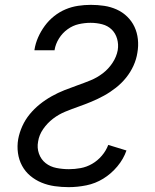

<svg xmlns="http://www.w3.org/2000/svg" viewBox="-20 -763 640 791"><path d="M263 8Q234 8 205.5 4Q177 0 151.5 -10.5Q126 -21 105 -38.5Q84 -56 71 -80Q58 -104 54 -132.5Q50 -161 55 -190Q60 -217 72 -243.5Q84 -270 102.5 -292.5Q121 -315 144 -333.5Q167 -352 193 -366.5Q219 -381 245.5 -391.5Q272 -402 299 -411.5Q326 -421 353 -432Q380 -443 403.5 -461Q427 -479 443.5 -504Q460 -529 465 -556Q469 -580 462.5 -603Q456 -626 440 -641.5Q424 -657 401 -663Q378 -669 353 -669Q329 -669 304.5 -663.5Q280 -658 258.5 -642.5Q237 -627 223 -604.5Q209 -582 205 -558V-556H122V-558Q126 -584 137 -609Q148 -634 164.5 -656.5Q181 -679 203 -696.5Q225 -714 250 -724.5Q275 -735 301.5 -739Q328 -743 354 -743Q382 -743 409 -739Q436 -735 460.5 -724Q485 -713 504 -694.5Q523 -676 534 -652.5Q545 -629 548 -601.5Q551 -574 546 -546Q542 -519 530 -492.5Q518 -466 499.5 -443Q481 -420 457.5 -401.5Q434 -383 408.5 -369Q383 -355 356.5 -344Q330 -333 303 -323.5Q276 -314 249 -303Q222 -292 198.5 -274Q175 -256 158 -231.5Q141 -207 137 -180Q132 -154 140.5 -130Q149 -106 168 -91Q187 -76 212.5 -71Q238 -66 264 -66Q288 -66 312.5 -70.5Q337 -75 359.5 -88Q382 -101 399.5 -121.5Q417 -142 426 -166L501 -143Q489 -108 463.5 -77.5Q438 -47 405.5 -27Q373 -7 336 0.5Q299 8 263 8Z"/></svg>

Font: Iosevka Aile
Style: Italic
Weight: 400
Italic angle: -9°
Designer: Belleve Invis
Foundry: Belleve Invis
Version: Version 28.0.1; ttfautohint (v1.8.4)